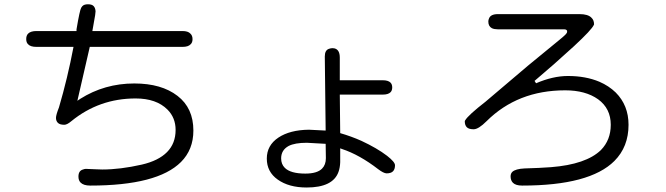

<svg xmlns="http://www.w3.org/2000/svg" viewBox="-20 -791 3040 876"><path d="M108.4 -588.9Q119.1 -577.1 146.5 -577.1H315.4Q288.1 -433.6 249 -300.8Q249 -300.8 249 -300.8Q235.4 -266.6 235.4 -252.9Q235.4 -239.3 244.1 -230.5Q252.9 -221.7 273.4 -221.7Q286.1 -221.7 305.7 -238.3Q432.6 -341.8 598.6 -341.8Q693.4 -341.8 744.1 -291Q781.2 -253.9 781.2 -198.2Q781.2 -136.7 742.2 -97.2Q703.1 -57.6 627 -40Q528.3 -17.6 446.3 -17.6L418 -18.6Q377 -20.5 371.6 -20.5Q366.2 -20.5 358.4 -17.6Q337.9 -11.7 337.9 14.6Q337.9 32.2 347.7 42Q361.3 55.7 391.6 55.7Q698.2 55.7 805.7 -51.8Q862.3 -108.4 862.3 -195.3Q862.3 -297.9 790 -353.5Q716.8 -410.2 592.8 -410.2Q457 -410.2 345.7 -339.8L333 -331.1L389.6 -577.1H812.5Q838.9 -577.1 849.6 -588.9Q858.4 -596.7 858.4 -612.3Q858.4 -628.9 848.6 -637.7Q837.9 -649.4 812.5 -649.4H401.4L414.1 -721.7L416 -739.3Q415 -754.9 407.2 -763.2Q399.4 -771.5 381.3 -771.5Q363.3 -771.5 355.5 -762.7L350.6 -755.9Q343.8 -745.1 329.1 -657.2V-649.4H146.5Q120.1 -649.4 108.4 -637.7Q99.6 -628.9 99.6 -612.8Q99.6 -596.7 108.4 -588.9Z M1378.9 64.5Q1499 64.5 1524.4 -6.8Q1531.2 -25.4 1532.2 -50.8V-114.3L1540 -111.3Q1620.1 -85 1706.1 -18.6Q1729.5 -1 1743.2 0Q1763.7 0 1772.9 -9.3Q1782.2 -18.6 1782.2 -37.1Q1782.2 -51.8 1746.1 -80.1Q1700.2 -115.2 1628.9 -148.4Q1583 -168.9 1532.2 -183.6L1530.3 -359.4H1726.6Q1751 -359.4 1761.7 -370.1Q1769.5 -377.9 1769.5 -392.1Q1769.5 -406.2 1761.7 -414.1Q1751 -424.8 1726.6 -424.8H1530.3V-528.3Q1530.3 -564.5 1505.9 -570.3Q1501 -571.3 1496.6 -571.3Q1492.2 -571.3 1488.3 -570.3Q1484.4 -569.3 1481.4 -568.4Q1461.9 -562.5 1461.9 -533.2L1465.8 -195.3L1389.6 -199.2Q1302.7 -198.2 1250 -163.1Q1197.3 -127.9 1197.3 -67.4Q1197.3 -6.8 1247.1 28.3Q1297.9 64.5 1378.9 64.5ZM1279.3 -25.4Q1262.7 -42 1262.7 -68.4Q1262.7 -106.4 1296.9 -125Q1325.2 -139.6 1379.9 -139.6Q1379.9 -139.6 1465.8 -134.8L1466.8 -69.3Q1466.8 -39.1 1449.2 -21.5Q1426.8 1 1373 1Q1305.7 1 1279.3 -25.4Z M2571.3 -444.3Q2502.9 -444.3 2425.8 -411.1L2418.9 -421.9Q2504.9 -494.1 2598.6 -580.1Q2680.7 -656.2 2689.5 -677.7Q2690.4 -679.7 2690.4 -679.7Q2690.4 -699.2 2678.7 -710Q2663.1 -726.6 2624 -726.6H2252Q2217.8 -726.6 2210.9 -706.1Q2208 -700.2 2208 -692.4Q2208 -670.9 2224.6 -662.1Q2235.4 -657.2 2252 -657.2H2553.7Q2564.5 -657.2 2567.4 -650.4Q2567.4 -647.5 2567.4 -645.5Q2567.4 -640.6 2559.1 -632.3Q2550.8 -624 2530.3 -607.4L2388.7 -491.2L2195.3 -327.1Q2116.2 -265.6 2102.5 -242.2Q2100.6 -239.3 2100.6 -237.3Q2100.6 -219.7 2109.9 -210.4Q2119.1 -201.2 2141.1 -201.2Q2163.1 -201.2 2200.2 -238.3Q2341.8 -378.9 2558.6 -378.9Q2651.4 -378.9 2709 -337.9Q2766.6 -295.9 2766.6 -221.7Q2766.6 -152.3 2721.7 -106.4Q2654.3 -41 2494.1 -28.3Q2442.4 -24.4 2373 -22.5Q2332 -20.5 2317.4 -6.8Q2309.6 1 2309.6 13.7Q2309.6 32.2 2320.3 43Q2333 55.7 2362.3 55.7Q2670.9 55.7 2783.2 -56.6Q2847.7 -121.1 2847.7 -221.7Q2847.7 -310.5 2789.1 -369.1Q2757.8 -399.4 2714.8 -418Q2652.3 -444.3 2571.3 -444.3Z"/></svg>

Font: FakePearl
Style: Light
Weight: 350
Version: Version 1.2